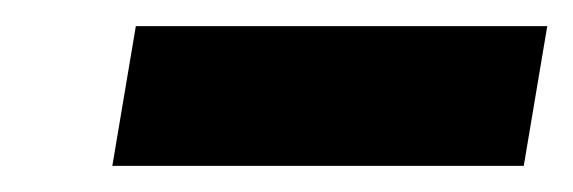

<svg xmlns="http://www.w3.org/2000/svg" viewBox="-20 -706 439 147"><path d="M66 -579 84 -686H399L381 -579Z"/></svg>

Font: MuseoModerno Thin Black
Style: Italic
Weight: 900
Italic angle: -9°
Version: Version 1.003